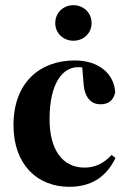

<svg xmlns="http://www.w3.org/2000/svg" viewBox="-20 -705 492 740"><path d="M247 15C327 15 388 -19 425 -96L410 -108C383 -78 349 -59 306 -59C219 -59 171 -130 171 -246C171 -388 224 -446 280 -446C286 -446 291 -446 297 -445L302 -384C306 -323 336 -303 367 -303C398 -303 416 -317 424 -348C421 -417 365 -472 268 -472C133 -472 32 -386 32 -223C32 -69 125 15 247 15ZM263 -548C301 -548 333 -576 333 -616C333 -657 301 -685 263 -685C225 -685 193 -657 193 -616C193 -576 225 -548 263 -548ZM353 -426 341 -433C345 -431 349 -429 353 -426Z"/></svg>

Font: Source Serif 4 Display
Style: Bold
Weight: 700
Designer: Frank Grießhammer
Foundry: Adobe Systems Incorporated
Version: Version 4.004;hotconv 1.0.117;makeotfexe 2.5.65602